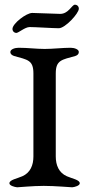

<svg xmlns="http://www.w3.org/2000/svg" viewBox="-20 -794 379 816"><path d="M230 -674C257 -674 315 -737 315 -757C315 -767 308 -774 298 -774C286 -774 271 -735 236 -735C211 -735 142 -739 117 -739C92 -739 33 -694 33 -671C33 -661 41 -654 49 -654C59 -654 86 -679 106 -679C131 -679 205 -674 230 -674ZM280 -591C246 -591 205 -586 170 -586C134 -586 98 -591 59 -591C44 -591 24 -585 24 -573C24 -564 31 -559 40 -556C97 -540 122 -539 122 -482V-129C122 -92 109 -60 75 -45C53 -35 20 -30 20 -15C20 -5 42 1 53 2C60 2 119 -4 166 -4C214 -4 280 2 287 2C298 1 319 -5 319 -15C319 -30 286 -35 264 -45C230 -60 217 -92 217 -129V-482C217 -539 243 -540 300 -556C309 -559 315 -564 315 -573C315 -585 295 -591 280 -591Z"/></svg>

Font: EB Garamond SC 08
Style: Regular
Weight: 400
Version: Version 0.016